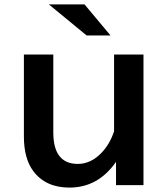

<svg xmlns="http://www.w3.org/2000/svg" viewBox="-20 -811 760 867"><path d="M361.8 -791 479 -650.9H371.1L200.7 -791ZM87.9 -564.9H220.7V-212.9Q220.7 -70.8 331.5 -70.8Q391.1 -70.8 439.9 -122.6Q475.6 -160.2 495.1 -217.8V-564.9H627.9V24.9H503.9V-80.1Q422.9 36.1 293.5 36.1Q186.5 36.1 130.9 -37.6Q87.9 -94.7 87.9 -194.8Z"/></svg>

Font: FORM UDPGothic
Style: Bold
Weight: 700
Foundry: Pronama LLC
Version: Version 1.051